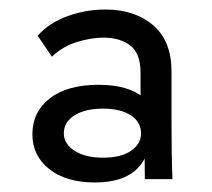

<svg xmlns="http://www.w3.org/2000/svg" viewBox="-20 -727 446 403"><path d="M284 -351 283 -459 275 -482V-574Q275 -615 253.5 -631.5Q232 -648 197 -648Q172 -648 142 -639Q112 -630 89 -608L59 -652Q83 -679 121.5 -693Q160 -707 201 -707Q263 -707 301.5 -674Q340 -641 340 -577V-465Q340 -432 340.5 -403Q341 -374 342 -351ZM179 -344Q119 -344 83.5 -372Q48 -400 48 -445Q48 -492 84.5 -520.5Q121 -549 187 -549Q250 -549 282 -521.5Q314 -494 314 -449H296Q296 -400 267 -372Q238 -344 179 -344ZM196 -396Q234 -396 255 -410.5Q276 -425 276 -447Q276 -471 254.5 -485Q233 -499 196 -499Q159 -499 136.5 -485Q114 -471 114 -447Q114 -425 136.5 -410.5Q159 -396 196 -396Z"/></svg>

Font: SUSE
Style: Regular
Weight: 400
Designer: Rene Bieder
Foundry: SUSE
Version: Version 1.000